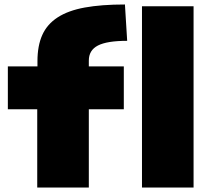

<svg xmlns="http://www.w3.org/2000/svg" viewBox="-20 -836 938 856"><path d="M146 -349H15V-540H147V-563Q147 -632 168.5 -680Q190 -728 237 -758.5Q284 -789 358 -802.5Q432 -816 537 -816L547 -654Q457 -654 416.5 -633Q376 -612 376 -566V-540H532V-349H376V0H146ZM613 -808H843V0H613Z"/></svg>

Font: Encode Sans Wide
Style: Black
Weight: 900
Designer: Pablo Impallari, Andres Torresi
Foundry: Pablo Impallari, Andres Torresi
Version: Version 1.000; ttfautohint (v1.00) -l 8 -r 50 -G 200 -x 14 -